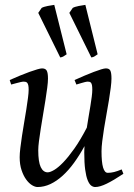

<svg xmlns="http://www.w3.org/2000/svg" viewBox="-20 -732 539 772"><path d="M476.1 -33.2Q436.5 -6.8 408.9 6.6Q381.3 20 362.8 20Q354.5 20 346.7 14.2Q338.9 8.3 332.5 -7.3Q326.2 -22.9 322.5 -50Q318.8 -77.1 318.8 -119.1Q318.8 -124.5 319.1 -131.1Q319.3 -137.7 319.8 -144.5Q299.8 -107.9 277.8 -77.6Q255.9 -47.4 231.9 -25.6Q208 -3.9 182.6 8.1Q157.2 20 130.9 20Q121.1 20 108.6 12.5Q96.2 4.9 85.2 -10.3Q74.2 -25.4 66.7 -47.9Q59.1 -70.3 59.1 -100.1Q59.1 -114.7 61.8 -137.2Q64.5 -159.7 68.4 -185.5Q72.3 -211.4 77.1 -239.3Q82 -267.1 85.9 -292.5Q89.8 -317.9 92.5 -338.4Q95.2 -358.9 95.2 -371.1Q95.2 -382.3 93.8 -388.9Q92.3 -395.5 89.6 -398.7Q86.9 -401.9 83.3 -402.8Q79.6 -403.8 75.2 -403.8Q70.8 -403.8 62.5 -401.9Q54.2 -399.9 45.9 -397.7Q37.6 -395.5 24.9 -392.1L19 -410.2Q39.6 -419.4 60.3 -428Q81.1 -436.5 98.6 -442.9Q116.2 -449.2 129.6 -453.1Q143.1 -457 148.9 -457Q163.1 -457 168 -447.8Q172.9 -438.5 172.9 -416Q172.9 -401.9 169.9 -378.9Q167 -356 162.6 -328.6Q158.2 -301.3 153.3 -272Q148.4 -242.7 144 -215.3Q139.6 -188 136.7 -165Q133.8 -142.1 133.8 -127.9Q133.8 -81.1 143.8 -60.1Q153.8 -39.1 171.9 -39.1Q181.6 -39.1 197.8 -48.6Q213.9 -58.1 234.4 -79.3Q254.9 -100.6 279.1 -134.8Q303.2 -168.9 329.1 -218.8Q332.5 -241.2 336.4 -263.7Q340.3 -286.1 343.5 -306.2Q346.7 -326.2 348.9 -343Q351.1 -359.9 351.1 -371.1Q351.1 -382.3 349.9 -388.9Q348.6 -395.5 346.2 -398.7Q343.8 -401.9 340.6 -402.8Q337.4 -403.8 333 -403.8Q328.6 -403.8 321 -401.9Q313.5 -399.9 305.9 -397.7Q298.3 -395.5 287.1 -392.1L279.8 -410.2Q300.3 -419.4 320.3 -428Q340.3 -436.5 357.2 -442.9Q374 -449.2 386.7 -453.1Q399.4 -457 405.8 -457Q419.4 -457 423.8 -447.8Q428.2 -438.5 428.2 -416Q428.2 -401.9 425.3 -379.2Q422.4 -356.4 418 -329.3Q413.6 -302.2 408.2 -272.7Q402.8 -243.2 398.4 -215.6Q394 -188 391.1 -164.1Q388.2 -140.1 388.2 -124Q388.2 -79.6 394.5 -58.3Q400.9 -37.1 413.1 -37.1Q425.8 -37.1 438.7 -40.3Q451.7 -43.5 469.2 -50.8ZM133.8 -680.2 147.5 -700.2Q151.4 -702.6 158 -704.6Q164.6 -706.5 171.9 -708Q179.2 -709.5 186.3 -710.4Q193.4 -711.4 198.2 -712.4L248 -513.7Q239.7 -507.8 234.6 -504.9Q229.5 -502 222.2 -501ZM258.8 -680.2 272.5 -700.2Q276.4 -702.6 283 -704.6Q289.6 -706.5 296.9 -708Q304.2 -709.5 311.3 -710.4Q318.4 -711.4 323.2 -712.4L372.6 -513.7Q364.3 -507.8 359.4 -504.9Q354.5 -502 347.2 -501Z"/></svg>

Font: Akkhara
Style: Italic
Weight: 400
Italic angle: -7°
Designer: J. Victor Gaultney
Version: Version 1.00 June 13, 2006, initial release